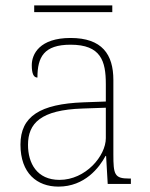

<svg xmlns="http://www.w3.org/2000/svg" viewBox="-20 -683 557 713"><path d="M107 -638H397V-663H107ZM197 10C295 10 349 -61 372 -104H374L380 0H466V-20H459C405 -20 401 -35 401 -110V-386C401 -481 359 -542 242 -542C127 -542 98 -482 98 -441C98 -409 105 -395 119 -395C119 -471 143 -517 242 -517C355 -517 373 -456 373 -371V-306L290 -303C129 -297 56 -251 56 -146C56 -39 118 10 197 10ZM201 -15C117 -15 84 -77 84 -145C84 -225 131 -275 287 -280L373 -283V-170C373 -104 298 -15 201 -15Z"/></svg>

Font: Noto Serif Gurmukhi Thin
Style: Regular
Weight: 100
Designer: Vaibhav Singh and the Monotype Design Team
Foundry: Monotype Imaging Inc.
Version: Version 2.004